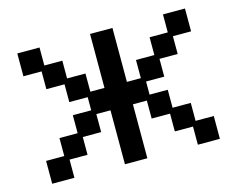

<svg xmlns="http://www.w3.org/2000/svg" viewBox="-92 -770 1135 918"><g transform="rotate(-15 475.5 -310.5)"><path d="M60 12V-101H150V-190H240V-279H331V-344H240V-432H150V-520H60V-633H170V-544H259V-456H350V-366H420V-633H531V-366H600V-456H691V-544H781V-633H890V-520H800V-432H710V-344H620V-279H710V-190H800V-101H890V12H781V-78H691V-166H600V-255H531V12H420V-255H350V-166H259V-78H170V12Z"/></g></svg>

Font: Pixelify Sans Medium
Style: Regular
Weight: 500
Designer: Stefie Justprince
Foundry: Typecalism Foundryline
Version: Version 1.000;February 13, 2025;FontCreator 15.0.0.3015 64-b